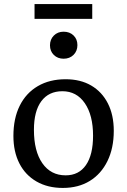

<svg xmlns="http://www.w3.org/2000/svg" viewBox="-20 -911 626 945"><path d="M289 14Q215 14 160 -17.5Q105 -49 75.5 -106.5Q46 -164 46 -242Q46 -328 77 -390.5Q108 -453 166 -487Q224 -521 303 -521Q376 -521 429 -490Q482 -459 511 -402Q540 -345 540 -267Q540 -182 509 -118.5Q478 -55 422 -20.5Q366 14 289 14ZM303 -48Q368 -48 403 -98.5Q438 -149 438 -243Q438 -344 397.5 -403Q357 -462 287 -462Q220 -462 183.5 -413Q147 -364 147 -272Q147 -167 188.5 -107.5Q230 -48 303 -48ZM293 -622Q264 -622 245 -640.5Q226 -659 226 -688Q226 -717 245 -736Q264 -755 293 -755Q323 -755 342 -736.5Q361 -718 361 -689Q361 -660 342 -641Q323 -622 293 -622ZM150 -818V-891H434V-818Z"/></svg>

Font: Text Regular
Style: Regular
Weight: 400
Designer: Latin by Veronika Burian and Jose Scaglione. Greek by Irene Vlachou. Cyrillic by Vera Evstafieva.
Foundry: TypeTogether
Version: Version 3.002